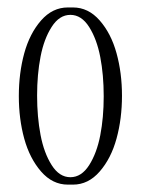

<svg xmlns="http://www.w3.org/2000/svg" viewBox="-20 -856 380 518"><path d="M80.1 -598.1Q80.1 -540.5 89.4 -491.9Q98.6 -443.4 119.4 -410.6Q140.1 -377.9 169.9 -377.9Q199.7 -377.9 220.5 -410.4Q241.2 -442.9 250.5 -491Q259.8 -539.1 259.8 -596.2Q259.8 -653.8 250.5 -702.1Q241.2 -750.5 220.5 -783.2Q199.7 -815.9 169.9 -815.9Q140.1 -815.9 119.4 -783.4Q98.6 -751 89.4 -703.1Q80.1 -655.3 80.1 -598.1ZM163.1 -835.9H176.8Q218.3 -835.9 249 -800.8Q279.8 -765.6 294.4 -712.4Q309.1 -659.2 309.1 -597.7Q309.1 -535.6 294.4 -482.2Q279.8 -428.7 249 -393.3Q218.3 -357.9 176.8 -357.9H163.1Q121.6 -357.9 90.8 -393.3Q60.1 -428.7 45.4 -481.9Q30.8 -535.2 30.8 -596.7Q30.8 -658.7 45.4 -712.2Q60.1 -765.6 90.8 -800.8Q121.6 -835.9 163.1 -835.9Z"/></svg>

Font: Reswysokr
Style: Regular
Weight: 500
Version: Version 0.984